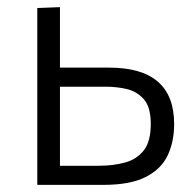

<svg xmlns="http://www.w3.org/2000/svg" viewBox="-20 -518 546 538"><path d="M84.5 0V-495.5L148 -498V-328.5H286Q468 -328.5 468 -170.5Q468 -121 449.8 -82.5Q431.5 -44 388.2 -22Q345 0 270 0ZM148 -53.5H256Q297 -53.5 330 -62.5Q363 -71.5 382.8 -96.5Q402.5 -121.5 402.5 -170.5Q402.5 -218 383 -240Q363.5 -262 335 -268.5Q306.5 -275 279.5 -275H148Z"/></svg>

Font: Heraclito Light
Style: Regular
Weight: 300
Designer: Kostas Bartsokas (font) & Cristiano Sobral (main changes)
Foundry: Kostas Bartsokas (font) & Cristiano Sobral (main changes)
Version: Version 1.00;July 8, 2020;FontCreator 13.0.0.2655 64-bit